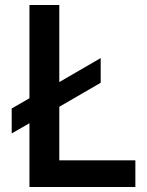

<svg xmlns="http://www.w3.org/2000/svg" viewBox="-20 -750 589 770"><path d="M522.9 0H98.1V-255.9L26.9 -214.8V-314.9L98.1 -356V-730H217.8V-420.9L383.8 -517.1V-418L217.8 -321.8V-106.9H522.9Z"/></svg>

Font: Sora Medium
Style: Regular
Weight: 500
Designer: Jonathan Barnbrook, Julián Moncada
Foundry: Barnbrook Fonts
Version: Version 2.000